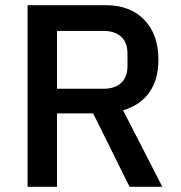

<svg xmlns="http://www.w3.org/2000/svg" viewBox="-20 -718 695 738"><path d="M199 0H86V-698H387Q481 -698 535 -641.5Q589 -585 589 -488Q589 -413 554.5 -363.5Q520 -314 453 -294L604 0H478L338 -282H199ZM379 -377Q422 -377 446 -399.5Q470 -422 470 -464V-512Q470 -554 446 -576.5Q422 -599 379 -599H199V-377Z"/></svg>

Font: IBM Plex Sans Thai Medm
Style: Regular
Weight: 500
Designer: Mike Abbink, Paul van der Laan, Pieter van Rosmalen, Ben Mitchell, Mark Frömberg
Foundry: Bold Monday
Version: Version 1.2